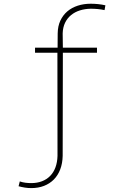

<svg xmlns="http://www.w3.org/2000/svg" viewBox="-20 -780 640 1014"><path d="M492.2 -501.5H312L311 43.5Q310.1 83 298.1 114.5Q286.1 146 264.4 168Q242.7 189.9 212.4 201.7Q182.1 213.4 145 213.4Q127.9 213.4 111.1 210.7Q94.2 208 78.1 203.6L84.5 178.2Q99.1 183.1 114.5 185.1Q129.9 187 145 187Q176.3 187 201.7 177.2Q227.1 167.5 245.1 148.9Q263.2 130.4 272.9 103.8Q282.7 77.1 283.7 43.5L283.2 -501.5H165V-528.3H284.2L284.7 -603.5Q285.2 -642.1 298.8 -671.1Q312.5 -700.2 335.7 -720Q358.9 -739.7 390.6 -750Q422.4 -760.3 459 -760.3Q478.5 -760.3 498 -758.3Q517.6 -756.3 536.6 -752L532.2 -726.6Q514.2 -730.5 496.1 -732.2Q478 -733.9 459.5 -733.9Q428.7 -733.4 402.1 -725.1Q375.5 -716.8 355.5 -700.4Q335.4 -684.1 323.7 -659.9Q312 -635.7 311 -603.5L312 -528.3H492.2Z"/></svg>

Font: Roboto Mono Thin
Style: Regular
Weight: 250
Designer: Google
Version: Version 2.000985; 2015; ttfautohint (v1.3)